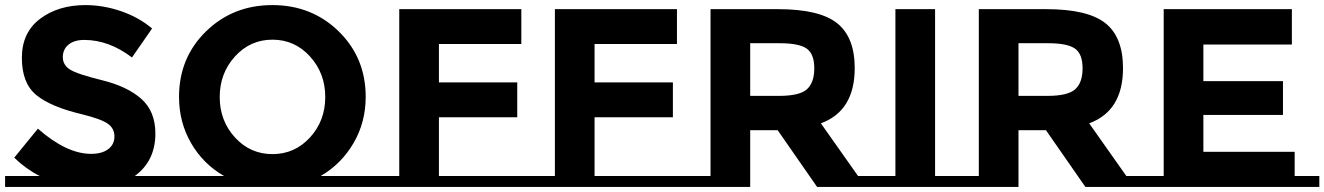

<svg xmlns="http://www.w3.org/2000/svg" viewBox="-20 -735 5208 755"><path d="M638 -43V0H0V-43H136Q81 -71 36 -115L129 -229Q242 -130 338 -130Q381 -130 405.5 -148.5Q430 -167 430 -198.5Q430 -230 404 -248.5Q378 -267 301 -286Q179 -315 122.5 -361.5Q66 -408 66 -507.5Q66 -607 137.5 -661Q209 -715 316 -715Q386 -715 456 -691Q526 -667 578 -623L499 -509Q408 -578 311 -578Q272 -578 249.5 -559.5Q227 -541 227 -510.5Q227 -480 254.5 -462Q282 -444 381.5 -419.5Q481 -395 536 -346Q591 -297 591 -210Q591 -102 510 -43Z M1464 -43V0H638V-43H861Q779 -90 731.5 -172Q684 -254 684 -354Q684 -508 790 -611.5Q896 -715 1051 -715Q1206 -715 1312 -611.5Q1418 -508 1418 -354Q1418 -254 1370 -172Q1322 -90 1241 -43ZM1259 -353.5Q1259 -447 1199 -513Q1139 -579 1051.5 -579Q964 -579 904 -513Q844 -447 844 -353.5Q844 -260 904 -194.5Q964 -129 1051.5 -129Q1139 -129 1199 -194.5Q1259 -260 1259 -353.5Z M2076 -43V0H1464V-43H1550V-699H2030V-562H1706V-411H2014V-274H1706V-43Z M2688 -43V0H2076V-43H2162V-699H2642V-562H2318V-411H2626V-274H2318V-43Z M2774 -43V-699H3039Q3202 -699 3271.5 -644Q3341 -589 3341 -467Q3341 -299 3208 -250L3354 -43H3448V0H3193L3038 -223H2930V0H2677V-43ZM3047 -565H2930V-358H3044Q3124 -358 3153 -384Q3182 -410 3182 -466.5Q3182 -523 3152 -544Q3122 -565 3047 -565Z M3743 -43V0H3415V-43H3501V-699H3657V-43Z M3829 -43V-699H4094Q4257 -699 4326.5 -644Q4396 -589 4396 -467Q4396 -299 4263 -250L4409 -43H4503V0H4248L4093 -223H3985V0H3732V-43ZM4102 -565H3985V-358H4099Q4179 -358 4208 -384Q4237 -410 4237 -466.5Q4237 -523 4207 -544Q4177 -565 4102 -565Z M4556 -43V-699H5060V-560H4712V-416H5025V-283H4712V-138H5071V-43H5168V0H4459V-43Z"/></svg>

Font: Montserrat Subrayada
Style: Bold
Weight: 700
Version: Version 2.001